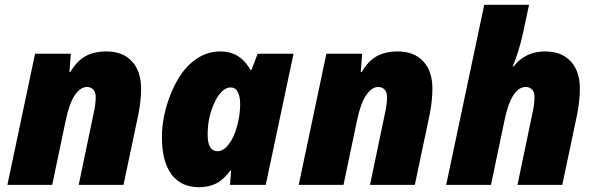

<svg xmlns="http://www.w3.org/2000/svg" viewBox="-20 -780 2513 810"><path d="M383.8 -371.1Q383.8 -392.1 373 -402.6Q362.3 -413.1 347.2 -413.1Q319.3 -413.1 295.7 -378.4Q272 -343.8 256.8 -270L200.2 0H11.2L127.9 -553.2H278.8L272.9 -476.1H276.9Q303.7 -522.5 340.1 -542.7Q376.5 -563 429.2 -563Q498 -563 536.6 -521.2Q575.2 -479.5 575.2 -405.8Q575.2 -354 563 -293.9L501 0H312L375 -301.8Q383.8 -339.8 383.8 -371.1Z M897.9 -142.1Q922.4 -142.1 944.6 -170.7Q966.8 -199.2 980 -247.1Q993.2 -294.9 993.2 -340.8Q993.2 -372.6 983.4 -391.8Q973.6 -411.1 953.1 -411.1Q916 -411.1 886 -349.4Q856 -287.6 856 -211.9Q856 -142.1 897.9 -142.1ZM1101.1 0H950.2L955.1 -60.1H951.2Q923.8 -22 892.1 -6.1Q860.4 9.8 820.3 9.8Q743.2 9.8 703.1 -44.7Q663.1 -99.1 663.1 -201.2Q663.1 -288.6 698.7 -379.4Q734.4 -470.2 788.8 -516.6Q843.3 -563 909.2 -563Q950.2 -563 981.4 -544.7Q1012.7 -526.4 1037.1 -484.9H1041L1066.9 -553.2H1218.3Z M1612.8 -371.1Q1612.8 -392.1 1602.1 -402.6Q1591.3 -413.1 1576.2 -413.1Q1548.3 -413.1 1524.7 -378.4Q1501 -343.8 1485.8 -270L1429.2 0H1240.2L1356.9 -553.2H1507.8L1502 -476.1H1505.9Q1532.7 -522.5 1569.1 -542.7Q1605.5 -563 1658.2 -563Q1727.1 -563 1765.6 -521.2Q1804.2 -479.5 1804.2 -405.8Q1804.2 -354 1792 -293.9L1730 0H1541L1604 -301.8Q1612.8 -339.8 1612.8 -371.1Z M2163.1 0 2226.1 -301.8Q2234.9 -339.8 2234.9 -371.1Q2234.9 -392.1 2224.1 -402.6Q2213.4 -413.1 2198.2 -413.1Q2137.2 -413.1 2107.9 -270L2051.3 0H1862.3L2022.9 -759.8H2211.9L2186 -638.2Q2168.9 -561 2143.1 -500H2147Q2196.3 -563 2280.3 -563Q2349.1 -563 2387.7 -521.2Q2426.3 -479.5 2426.3 -405.8Q2426.3 -354 2414.1 -293.9L2352.1 0Z"/></svg>

Font: TypoPRO Open Sans
Style: Italic
Weight: 800
Italic angle: -12°
Foundry: Ascender Corporation
Version: Version 1.10